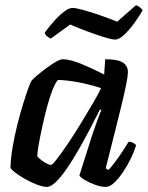

<svg xmlns="http://www.w3.org/2000/svg" viewBox="-20 -732 579 752"><path d="M164 0Q148 0 124.5 -9Q101 -18 78 -31Q55 -44 39 -56.5Q23 -69 21 -75Q22 -112 29.5 -156Q37 -200 48 -244Q59 -288 70.5 -325Q82 -362 91 -386.5Q100 -411 103 -415Q108 -422 124 -435.5Q140 -449 160 -464Q180 -479 198 -489.5Q216 -500 226 -500Q254 -500 299 -481.5Q344 -463 388 -440L392 -500Q440 -500 460.5 -487.5Q481 -475 481 -449Q481 -423 457 -324.5Q433 -226 394 -73L405 -66Q415 -77 429.5 -96Q444 -115 458.5 -137Q473 -159 484 -177Q493 -177 501.5 -172.5Q510 -168 513 -163Q507 -142 494 -114.5Q481 -87 463.5 -60.5Q446 -34 428 -17Q410 0 394 0Q375 0 352 -8.5Q329 -17 311.5 -27.5Q294 -38 291 -45L344 -212Q354 -240 361.5 -261Q369 -282 377 -301L372 -304Q355 -270 333.5 -229Q312 -188 289 -147.5Q266 -107 243 -73.5Q220 -40 199.5 -20Q179 0 164 0ZM180 -86Q185 -86 203.5 -110Q222 -134 247 -171Q272 -208 297.5 -250Q323 -292 344.5 -328.5Q366 -365 376 -387Q325 -403 283 -410.5Q241 -418 207 -419Q196 -407 184.5 -377Q173 -347 163 -308.5Q153 -270 144.5 -231Q136 -192 131 -162Q126 -132 126 -120Q136 -108 153.5 -97Q171 -86 180 -86ZM431 -577Q418 -577 387.5 -586.5Q357 -596 321 -609.5Q285 -623 255 -636L179 -581Q174 -583 166 -588.5Q158 -594 155 -604Q171 -626 191 -648.5Q211 -671 230.5 -686Q250 -701 264 -701Q277 -701 307.5 -692.5Q338 -684 374 -671.5Q410 -659 439 -647L513 -712Q520 -709 527.5 -703.5Q535 -698 539 -692Q524 -666 504.5 -639.5Q485 -613 465.5 -595Q446 -577 431 -577Z"/></svg>

Font: Texturina SemiBold
Style: Italic
Weight: 600
Italic angle: -11°
Designer: Guillermo Torres Carreño
Foundry: Omnibus-Type
Version: Version 1.002; ttfautohint (v1.8.3)